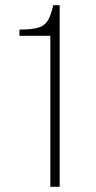

<svg xmlns="http://www.w3.org/2000/svg" viewBox="-20 -720 370 740"><path d="M174 0V-582H55V-606Q100 -606 125.2 -612.8Q150.5 -619.5 163.5 -639.5Q176.5 -659.5 185 -700H210V0Z"/></svg>

Font: Overpass Thin
Style: Regular
Weight: 250
Designer: Delve Withrington, Dave Bailey, Thomas Jockin
Foundry: Delve Fonts LLC
Version: Version 4.000